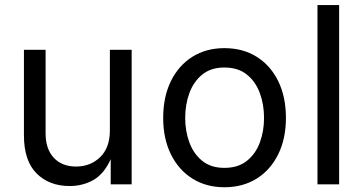

<svg xmlns="http://www.w3.org/2000/svg" viewBox="-20 -748 1473 779"><path d="M262.2 6.8Q179.7 6.8 128.4 -44.4Q77.1 -95.7 77.1 -199.2V-545.9H165V-206.5Q165 -143.6 198.2 -107.9Q231.4 -72.3 288.6 -72.3Q347.2 -72.3 386.5 -110.6Q425.8 -148.9 425.8 -218.8V-545.9H514.2V0H429.2V-102.1Q402.3 -42.5 359.1 -17.8Q315.9 6.8 262.2 6.8Z M890.6 11.7Q816.4 11.7 760.5 -23.4Q704.6 -58.6 673.3 -122.1Q642.1 -185.5 642.1 -269.5Q642.1 -355 673.3 -418.7Q704.6 -482.4 760.5 -517.6Q816.4 -552.7 890.6 -552.7Q965.3 -552.7 1021.5 -517.6Q1077.6 -482.4 1108.9 -418.7Q1140.1 -355 1140.1 -269.5Q1140.1 -185.5 1108.9 -122.1Q1077.6 -58.6 1021.5 -23.4Q965.3 11.7 890.6 11.7ZM890.6 -66.9Q945.8 -66.9 981.4 -95.2Q1017.1 -123.5 1034.2 -169.7Q1051.3 -215.8 1051.3 -269.5Q1051.3 -323.7 1034.2 -370.4Q1017.1 -417 981.4 -445.6Q945.8 -474.1 890.6 -474.1Q835.9 -474.1 800.8 -445.6Q765.6 -417 748.5 -370.6Q731.4 -324.2 731.4 -269.5Q731.4 -215.8 748.5 -169.7Q765.6 -123.5 800.8 -95.2Q835.9 -66.9 890.6 -66.9Z M1356 -727.5V0H1268.1V-727.5Z"/></svg>

Font: Inter-Regular
Style: Regular
Weight: 400
Designer: Rasmus Andersson
Foundry: rsms
Version: Version 4.000;git-a52131595